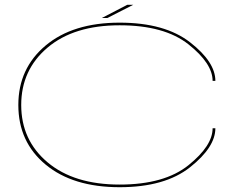

<svg xmlns="http://www.w3.org/2000/svg" viewBox="-20 -776 1048 801"><path d="M479 5Q284.5 5 170.5 -89.2Q56.5 -183.5 56.5 -338Q56.5 -491 170.5 -586.2Q284.5 -681.5 479 -681.5Q667.5 -681.5 773 -599.5Q878.5 -517.5 878.5 -438.5H867Q867 -511 766.5 -590.8Q666 -670.5 479 -670.5Q288.5 -670.5 178.5 -577.5Q68.5 -484.5 68.5 -338Q68.5 -191 178.8 -98.5Q289 -6 479 -6Q666 -6 766.5 -87Q867 -168 867 -241H878.5Q878.5 -162 773.2 -78.5Q668 5 479 5ZM405 -701 511 -756H536L428 -701Z"/></svg>

Font: Anybody UltraExpanded Thin
Style: Regular
Weight: 100
Width: 9
Designer: Tyler Finck
Foundry: Etcetera Type Company
Version: Version 1.010; ttfautohint (v1.8.3) -l 8 -r 50 -G 200 -x 14 